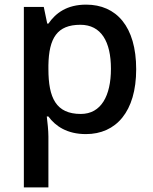

<svg xmlns="http://www.w3.org/2000/svg" viewBox="-20 -569 660 829"><path d="M352 -549C268 -549 220 -512 189 -467H184L169 -539H83V240H189V20C189 -5 185 -42 182 -66H189C219 -25 269 10 351 10C481 10 568 -87 568 -270C568 -455 482 -549 352 -549ZM327 -462C417 -462 459 -389 459 -272C459 -156 417 -77 329 -77C222 -77 189 -146 189 -271V-287C191 -405 227 -462 327 -462Z"/></svg>

Font: Noto Sans Arabic UI Md
Style: Regular
Weight: 500
Designer: Monotype Design Team, Nadine Chahine and Nizar Qandah
Foundry: Monotype Imaging Inc.
Version: Version 2.010